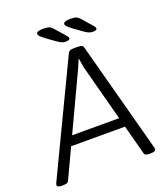

<svg xmlns="http://www.w3.org/2000/svg" viewBox="-170 -971 938 1080"><g transform="rotate(-20 299.0 -431.0)"><path d="M15 2Q-1 2 -8 -1.5Q-15 -5 -15 -11Q-15 -14 -14 -17.5Q-13 -21 -11 -25L305 -686Q308 -692 312.5 -695.5Q317 -699 324.5 -700.5Q332 -702 341 -702H363Q372 -702 379.5 -700.5Q387 -699 391.5 -695.5Q396 -692 397 -686L574 -25Q576 -21 576 -18Q576 -15 576 -13Q576 -7 569 -2.5Q562 2 544 2H538Q525 2 517 -1Q509 -4 507 -12L364 -552Q358 -573 354 -594Q350 -615 347 -636H345Q337 -615 327.5 -594Q318 -573 308 -552L54 -11Q50 -3 41 -0.5Q32 2 19 2ZM112 -189V-245H488V-189ZM311 -752Q299 -752 288 -756.5Q277 -761 260 -773L210 -809Q189 -825 181.5 -833Q174 -841 174 -847Q174 -856 185 -860Q196 -864 215 -864Q239 -864 250.5 -859.5Q262 -855 274 -841L324 -784Q329 -779 332.5 -773.5Q336 -768 336 -763Q336 -758 329.5 -755Q323 -752 311 -752ZM473 -752Q461 -752 450 -756.5Q439 -761 422 -773L372 -809Q351 -825 343.5 -833Q336 -841 336 -847Q336 -856 347 -860Q358 -864 377 -864Q401 -864 412.5 -859.5Q424 -855 436 -841L486 -784Q491 -779 494.5 -773.5Q498 -768 498 -763Q498 -758 491.5 -755Q485 -752 473 -752Z"/></g></svg>

Font: Asap Light
Style: Italic
Weight: 300
Italic angle: -6°
Designer: Pablo Cosgaya
Foundry: Omnibus-Type
Version: Version 3.001